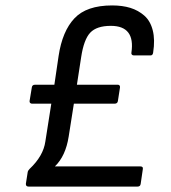

<svg xmlns="http://www.w3.org/2000/svg" viewBox="-20 -687 628 707"><path d="M85 0Q75.2 0 75.2 -9.8L82 -53.2Q83 -59.1 88.9 -64.9Q139.6 -112.8 147 -166L168.9 -305.2H98.1Q93.8 -305.2 91.1 -307.9Q88.4 -310.5 88.9 -314.9L97.2 -365.2Q98.6 -375 108.9 -375H180.2L195.8 -481Q209.5 -572.3 254.2 -619.6Q298.8 -667 393.1 -667Q430.7 -667 460 -658Q489.3 -648.9 511.5 -629.4Q533.7 -609.9 542.5 -575.2Q551.3 -540.5 543.9 -493.2Q542.5 -482.9 534.2 -482.9H473.1Q468.3 -482.9 465.6 -485.8Q462.9 -488.8 463.9 -493.2Q478.5 -591.8 388.2 -591.8Q335.9 -591.8 312.3 -566.7Q288.6 -541.5 278.8 -476.1L263.2 -375H414.1Q418 -375 420.2 -372.3Q422.4 -369.6 421.9 -365.2L414.1 -314.9Q412.6 -305.2 401.9 -305.2H252L232.9 -184.1Q221.7 -112.3 182.1 -74.2H497.1Q507.8 -74.2 505.9 -64L498 -9.8Q496.6 0 486.8 0Z"/></svg>

Font: Sofia Sans
Style: Italic
Weight: 400
Italic angle: -9°
Designer: Botio Nikoltchev, Ani Petrova
Foundry: lettersoup
Version: Version 4.100